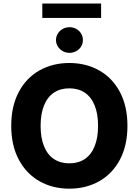

<svg xmlns="http://www.w3.org/2000/svg" viewBox="-20 -1081 802 1110"><path d="M380.9 9.8Q284.7 9.8 208.5 -33.2Q132.3 -76.2 88.6 -158.2Q44.9 -240.2 44.9 -353.5Q44.9 -467.3 88.6 -549.3Q132.3 -631.3 208.5 -674.1Q284.7 -716.8 380.9 -716.8Q476.6 -716.8 553 -674.1Q629.4 -631.3 673.1 -549.3Q716.8 -467.3 716.8 -353.5Q716.8 -239.7 673.1 -157.7Q629.4 -75.7 553 -33Q476.6 9.8 380.9 9.8ZM380.9 -570.3Q329.1 -570.3 291.7 -545.4Q254.4 -520.5 234.6 -471.7Q214.8 -422.9 214.8 -353.5Q214.8 -284.2 234.6 -235.4Q254.4 -186.5 291.7 -161.6Q329.1 -136.7 380.9 -136.7Q432.6 -136.7 470 -161.6Q507.3 -186.5 527.1 -235.4Q546.9 -284.2 546.9 -353.5Q546.9 -422.9 527.1 -471.7Q507.3 -520.5 470 -545.4Q432.6 -570.3 380.9 -570.3ZM303.7 -849.6Q303.7 -869.6 314.2 -886.7Q324.7 -903.8 342.8 -913.8Q360.8 -923.8 381.8 -923.8Q402.8 -923.8 420.9 -913.8Q439 -903.8 449.2 -886.7Q459.5 -869.6 459 -849.6Q459.5 -829.6 449.2 -812.5Q439 -795.4 420.9 -785.4Q402.8 -775.4 381.8 -775.4Q360.8 -775.4 342.8 -785.4Q324.7 -795.4 314.2 -812.5Q303.7 -829.6 303.7 -849.6ZM564.5 -977.5H224.6V-1060.5H564.5Z"/></svg>

Font: Pretendard ExtraBold
Style: Regular
Weight: 800
Designer: Base glyphs from Inter by Rasmus Andersson; Hangeul glyphs from Noto Sans CJK(Source Han Sans) by Jang Soo-young and Kan
Foundry: Kil Hyung-jin
Version: Version 1.309